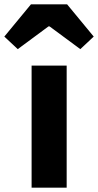

<svg xmlns="http://www.w3.org/2000/svg" viewBox="-70 -867 453 887"><path d="M76 0V-564H238V0ZM-50 -698 73 -847H240L363 -698L301 -640L159 -745H154L12 -640Z"/></svg>

Font: Noto Sans HK Thin ExtraBold
Style: Regular
Weight: 800
Version: Version 2.004-H2;hotconv 1.0.118;makeotfexe 2.5.65603